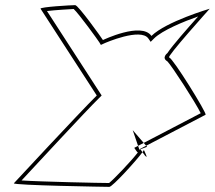

<svg xmlns="http://www.w3.org/2000/svg" viewBox="-20 -728 837 748"><path d="M34 -14C29 -6 394 0 406 0C418 0 511 -102 535 -135C533 -139 529 -143 526 -148L781 -281C786 -288 652 -504 639 -504C626 -504 797 -694 797 -694C797 -694 627 -644 570 -588C531 -644 381 -572 381 -572C377 -579 285 -708 273 -708C259 -708 135 -701 138 -694L357 -356C290 -290 34 -14 34 -14ZM163 -685C196 -689 251 -692 267 -693C287 -675 363 -570 367 -563L373 -553L386 -559C390 -561 528 -621 558 -578L567 -565L580 -578C612 -610 698 -645 752 -664C711 -618 651 -550 632 -521C632 -521 608 -503 632 -489C649 -472 741 -330 762 -287L503 -152L512 -139C513 -137 516 -135 517 -134C490 -99 423 -29 405 -15C372 -15 139 -20 64 -25C125 -90 311 -292 366 -346L376 -356ZM497 -221 553 -156 523 -145ZM535 -135C567 -90 541 -143 540 -145C541 -144 539 -140 535 -135Z"/></svg>

Font: Ampere
Style: OuLnIta
Weight: 400
Version: Version 1